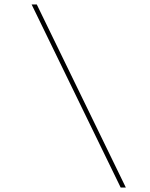

<svg xmlns="http://www.w3.org/2000/svg" viewBox="-20 -765 669 856"><path d="M541 71H518L121 -745H144Z"/></svg>

Font: DM Sans 18pt Thin
Style: Italic
Weight: 250
Italic angle: -10°
Designer: Colophon Foundry, Jonny Pinhorn
Foundry: Colophon Foundry
Version: Version 4.004;gftools[0.9.30]